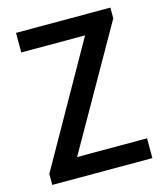

<svg xmlns="http://www.w3.org/2000/svg" viewBox="-105 -765 718 843"><g transform="rotate(-15 254.5 -343.0)"><path d="M28 0V-50L337 -597H47V-686H476V-637L165 -90H483V0Z"/></g></svg>

Font: Archivo Condensed Medium
Style: Regular
Weight: 500
Width: 3
Designer: Hector Gatti
Foundry: Omnibus-Type
Version: Version 2.001